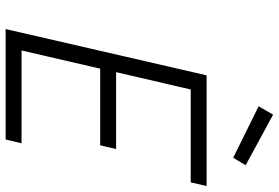

<svg xmlns="http://www.w3.org/2000/svg" viewBox="-170 -794 965 664"><g transform="rotate(90 312.0 -462.5)"><path d="M377 -925 348 -875 526 -787 552 -830ZM81 0H463L476 -55H155L218 -327H483L496 -382H230L290 -640H611L624 -695H241Z"/></g></svg>

Font: Titillium Web
Style: Light Italic
Weight: 300
Italic angle: -13°
Version: Version 1.001;PS 57.000;hotconv 1.0.70;makeotf.lib2.5.55311